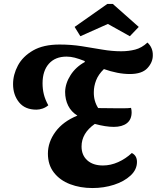

<svg xmlns="http://www.w3.org/2000/svg" viewBox="-20 -929 792 970"><path d="M164 -375Q106 -375 76 -412.5Q46 -450 46 -504Q46 -552 70.5 -598Q95 -644 147 -674Q199 -704 281 -704Q340 -704 393.5 -695.5Q447 -687 496.5 -678.5Q546 -670 592 -670Q630 -670 663 -678.5Q696 -687 725 -714Q753 -688 752 -649Q752 -614 724.5 -584.5Q697 -555 636 -555Q605 -555 572 -561.5Q539 -568 505 -580Q477 -553 465.5 -523Q454 -493 454 -464Q453 -419 476 -383Q496 -383 523.5 -382.5Q551 -382 570 -382Q586 -382 606.5 -382Q627 -382 642 -384Q645 -373 645 -362Q645 -325 621 -306.5Q597 -288 555 -288Q514 -288 459 -303Q392 -256 392 -189Q392 -145 421 -119Q450 -93 500 -93Q539 -93 577 -110Q615 -127 646 -156Q672 -143 672 -111Q672 -72 639.5 -42Q607 -12 556 4.5Q505 21 447 21Q385 21 334 1.5Q283 -18 252.5 -57Q222 -96 222 -153Q222 -211 260 -263Q298 -315 371 -345Q340 -364 324.5 -395Q309 -426 309 -465Q310 -508 336.5 -549.5Q363 -591 409 -616L407 -621Q379 -632 358 -637.5Q337 -643 316 -643Q259 -643 227 -607Q195 -571 195 -508Q195 -479 201.5 -452.5Q208 -426 224 -397Q211 -386 195 -380.5Q179 -375 164 -375ZM386 -746 357 -793 522 -909H550L681 -793L636 -746L525 -808Z"/></svg>

Font: Sansita Swashed SemiBold
Style: Regular
Weight: 600
Designer: Pablo Cosgaya
Foundry: Omnibus-Type
Version: Version 1.003; ttfautohint (v1.8.3)